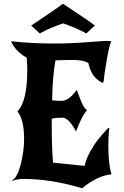

<svg xmlns="http://www.w3.org/2000/svg" viewBox="-20 -965 663 1028"><path d="M47 3 46 0Q74 -17 91.5 -87Q109 -157 109 -221Q109 -325 73 -369Q126 -421 126 -591Q126 -621 123 -657Q100 -667 75 -692Q50 -717 39 -744Q152 -732 269 -732Q354 -732 445.5 -739Q537 -746 551 -746Q564 -746 576 -744Q566 -726 552.5 -649.5Q539 -573 534 -525L527 -522Q494 -540 478 -564.5Q462 -589 453 -627Q430 -644 365 -644Q346 -644 315 -643Q284 -642 277 -642Q262 -566 259 -428Q286 -425 310 -425Q349 -425 391 -484Q394 -477 404 -449.5Q414 -422 423.5 -403Q433 -384 446 -375Q419 -347 387 -261Q348 -335 314 -335Q281 -335 257 -330V-312Q257 -171 264 -94L433 -77Q442 -116 463.5 -154.5Q485 -193 505 -218Q525 -243 559 -280L565 -278Q560 -239 560 -189Q560 -85 577 -32Q498 -23 420 43Q253 -7 106 -7Q76 -7 47 3ZM488 -828Q479 -821 472.5 -814.5Q466 -808 458 -800.5Q450 -793 442 -786Q390 -815 318 -840Q247 -816 193 -786Q184 -794 171 -806.5Q158 -819 147 -828Q164 -840 224.5 -880.5Q285 -921 317 -945Q465 -848 488 -828Z"/></svg>

Font: NewRocker
Style: Regular
Weight: 400
Designer: Pablo Impallari, Brenda Gallo, Rodrigo Fuenzalida
Foundry: Pablo Impallari, Brenda Gallo, Rodrigo Fuenzalida
Version: Version 1.000